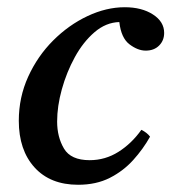

<svg xmlns="http://www.w3.org/2000/svg" viewBox="-20 -499 474 531"><path d="M196 12Q119 12 75.5 -36Q32 -84 32 -165Q32 -230 58 -287Q84 -344 127 -387Q170 -430 222 -454.5Q274 -479 325 -479Q372 -479 403 -459Q434 -439 434 -408Q434 -387 420 -373Q406 -359 383 -359Q361 -359 338 -376.5Q315 -394 310 -438Q273 -437 241.5 -410Q210 -383 187 -341Q164 -299 151 -252Q138 -205 138 -163Q138 -120 157 -88Q176 -56 228 -56Q271 -56 307.5 -79Q344 -102 371 -140Q387 -132 395 -121Q376 -87 348.5 -56.5Q321 -26 283.5 -7Q246 12 196 12Z"/></svg>

Font: Castoro
Style: Italic
Weight: 400
Italic angle: -11°
Designer: John Hudson with Paul Hanslow, assisted by Kaja Sojewska.
Foundry: Tiro Typeworks Ltd.
Version: Version 2.04